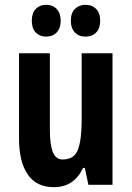

<svg xmlns="http://www.w3.org/2000/svg" viewBox="-20 -767 548 797"><path d="M447 -546V0H347L332 -70H325Q287 10 204 10Q131 10 95 -43Q59 -96 59 -191V-546H187V-228Q187 -166 199.5 -135.5Q212 -105 240 -105Q289 -105 304 -147Q319 -189 319 -268V-546ZM112 -681Q112 -713 128.5 -730Q145 -747 171 -747Q199 -747 215.5 -729.5Q232 -712 232 -681Q232 -650 215.5 -632.5Q199 -615 171 -615Q145 -615 128.5 -632Q112 -649 112 -681ZM274 -681Q274 -713 291 -730Q308 -747 335 -747Q363 -747 379.5 -729.5Q396 -712 396 -681Q396 -650 379.5 -632.5Q363 -615 335 -615Q307 -615 290.5 -632.5Q274 -650 274 -681Z"/></svg>

Font: Noto Sans Telugu ExtraCondensed
Style: Bold
Weight: 700
Width: 2
Designer: Jelle Bosma - Monotype Design Team
Foundry: Monotype Imaging Inc.
Version: Version 2.005; ttfautohint (v1.8.4.7-5d5b)